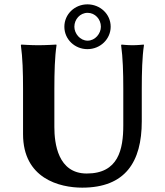

<svg xmlns="http://www.w3.org/2000/svg" viewBox="-20 -853 759 883"><path d="M547 -445V-277C547 -165 524 -55 379 -55C246 -55 230 -194 230 -269V-445C230 -520 232 -592 240 -645L239 -648C239 -648 191 -645 156 -645C122 -645 78 -648 78 -648L76 -645C84 -588 86 -520 86 -445V-236C86 -32 254 10 358 10C556 10 632 -108 632 -295V-445C632 -520 634 -592 642 -645L641 -648C641 -648 612 -645 590 -645C566 -645 539 -648 539 -648L537 -645C545 -588 547 -520 547 -445ZM276 -730C276 -672 324 -627 382 -627C442 -627 489 -674 489 -730C489 -789 440 -833 382 -833C324 -833 276 -788 276 -730ZM383 -794C417 -794 444 -765 444 -730C444 -699 418 -666 383 -666C348 -666 322 -699 322 -730C322 -764 348 -794 383 -794Z"/></svg>

Font: Libertinus Sans
Style: Bold
Weight: 700
Designer: Philipp H. Poll, Khaled Hosny
Foundry: Caleb Maclennan
Version: Version 7.050;RELEASE